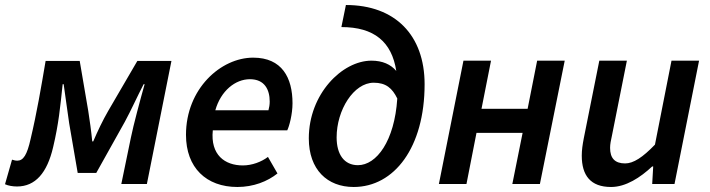

<svg xmlns="http://www.w3.org/2000/svg" viewBox="-48 -734 2831 766"><path d="M20 10C93 10 140 -44 164 -147C186 -240 192 -304 202 -398H206C214 -346 220 -293 228 -242L262 -44H336L450 -248C475 -294 500 -350 525 -398H529C512 -338 484 -234 474 -184L436 0H538L636 -491H500L384 -292C362 -254 342 -212 324 -170H320C316 -211 310 -254 304 -292L270 -491H134C116 -385 99 -284 74 -179C60 -116 45 -93 21 -93C13 -93 7 -95 0 -97L-28 1C-15 7 3 10 20 10Z M899 12C963 12 1019 -10 1059 -42L1021 -108C995 -88 957 -74 921 -74C849 -74 791 -116 801 -214H1098C1106 -230 1119 -278 1119 -322C1119 -424 1077 -504 962 -504C833 -504 694 -380 694 -196C694 -65 775 12 899 12ZM811 -294C833 -372 891 -418 949 -418C1008 -418 1028 -376 1028 -329C1028 -316 1026 -305 1023 -294Z M1295 -186C1295 -295 1363 -404 1443 -404C1492 -404 1517 -382 1537 -341C1526 -171 1454 -75 1380 -75C1325 -75 1295 -118 1295 -186ZM1363 12C1525 12 1646 -146 1646 -398C1646 -593 1529 -714 1332 -714L1314 -626C1445 -626 1515 -567 1533 -451C1511 -477 1478 -492 1434 -492C1317 -492 1184 -359 1184 -182C1184 -57 1258 12 1363 12Z M1703 0H1813L1853 -204H2037L1996 0H2106L2205 -492H2095L2057 -300H1873L1911 -492H1801Z M2390 12C2449 12 2507 -26 2554 -70H2558L2554 0H2643L2741 -492H2631L2565 -157C2516 -106 2479 -82 2446 -82C2405 -82 2386 -103 2386 -144C2386 -159 2389 -173 2394 -196L2453 -492H2343L2281 -182C2276 -156 2273 -135 2273 -113C2273 -34 2308 12 2390 12Z"/></svg>

Font: Source Sans Pro Semibold
Style: Italic
Weight: 600
Italic angle: -11°
Designer: Paul D. Hunt
Foundry: Adobe Systems Incorporated
Version: Version 3.006;hotconv 1.0.111;makeotfexe 2.5.65597